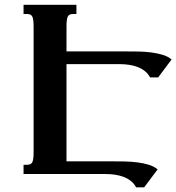

<svg xmlns="http://www.w3.org/2000/svg" viewBox="-20 -736 746 812"><path d="M79.6 0V-39.1H94.2Q111.8 -39.1 116.9 -50.5Q122.1 -62 122.1 -91.3V-624.5Q122.1 -653.8 116.9 -665.3Q111.8 -676.8 94.2 -676.8H79.6V-715.8H303.2V-676.8H288.6Q271 -676.8 266.1 -664.8Q261.2 -652.8 261.2 -624V-518.6H508.3Q536.1 -518.6 564.9 -518.1Q593.8 -517.6 620.1 -514.2Q646.5 -510.7 668.7 -503.9Q690.9 -497.1 705.6 -484.4L648.9 -408.7H614.7Q606.4 -424.3 593 -435.1Q579.6 -445.8 562.7 -452.4Q545.9 -459 526.1 -461.9Q506.3 -464.8 485.8 -464.8H261.2V-53.7H449.2Q477.1 -53.7 505.9 -53.2Q534.7 -52.7 561 -49.3Q587.4 -45.9 609.6 -39.1Q631.8 -32.2 646.5 -19.5L589.8 56.2H555.7Q547.4 40.5 533.9 29.8Q520.5 19 503.7 12.5Q486.8 5.9 467 2.9Q447.3 0 426.8 0Z"/></svg>

Font: Arian AMU Serif
Style: Bold
Weight: 700
Designer: Ruben Hakobyan (Tarumian)
Foundry: Ruben Hakobyan (Tarumian)
Version: Version 1.002